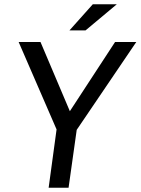

<svg xmlns="http://www.w3.org/2000/svg" viewBox="-20 -876 656 896"><path d="M207 0H300L338 -270L616 -680H517L306 -357L169 -680H67L244 -272ZM304 -734H379L525 -856H413Z"/></svg>

Font: Ronzino Oblique
Style: Italic
Weight: 400
Italic angle: -8°
Designer: Nunzio Mazzaferro
Foundry: Collletttivo
Version: Version 1.000;Glyphs 3.3 (3337)